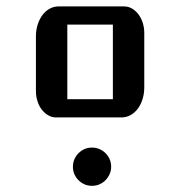

<svg xmlns="http://www.w3.org/2000/svg" viewBox="-20 -609 566 603"><path d="M156.2 -240.2Q143.1 -240.2 131.6 -246.8Q120.1 -253.4 111.3 -264.6Q102.5 -275.9 97.7 -291.3Q92.8 -306.6 92.8 -323.7V-494.6Q92.8 -514.6 98.4 -532Q104 -549.3 113.5 -562Q123 -574.7 136.2 -581.8Q149.4 -588.9 164.6 -588.9H369.6Q382.8 -588.9 394.3 -582.3Q405.8 -575.7 414.6 -564.2Q423.3 -552.7 428.2 -537.6Q433.1 -522.5 433.1 -505.4V-334.5Q433.1 -314.5 427.5 -297.1Q421.9 -279.8 412.4 -267.1Q402.8 -254.4 389.6 -247.3Q376.5 -240.2 361.3 -240.2ZM334.5 -297.4V-531.7H191.4V-297.4ZM209 -85.4Q209 -97.7 213.6 -108.6Q218.3 -119.6 226.6 -127.9Q234.9 -136.2 245.6 -140.9Q256.3 -145.5 269 -145.5Q281.2 -145.5 292.2 -140.9Q303.2 -136.2 311.5 -127.9Q319.8 -119.6 324.5 -108.6Q329.1 -97.7 329.1 -85.4Q329.1 -72.8 324.2 -62Q319.3 -51.3 311.3 -43Q303.2 -34.7 292.2 -30Q281.2 -25.4 269 -25.4Q256.3 -25.4 245.6 -30Q234.9 -34.7 226.6 -43Q218.3 -51.3 213.6 -62Q209 -72.8 209 -85.4Z"/></svg>

Font: Atomic Age
Style: Regular
Weight: 400
Version: Version 1.007; ttfautohint (v1.4.1) -l 6 -r 46 -G 0 -x 0 -H 